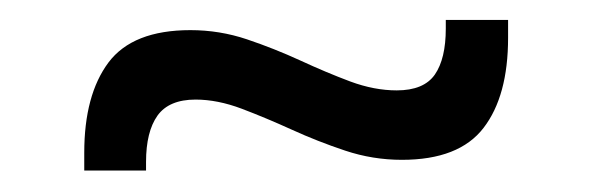

<svg xmlns="http://www.w3.org/2000/svg" viewBox="-20 -396 580 188"><path d="M373.5 -239.5Q345 -239.5 318 -248.5Q291 -257.5 265.8 -269Q240.5 -280.5 216.8 -289.5Q193 -298.5 171.5 -298.5Q145.5 -298.5 134.2 -282.8Q123 -267 123 -237.5V-229H62.5V-246.5Q62.5 -303 86.2 -334.8Q110 -366.5 166.5 -366.5Q195 -366.5 221.8 -357.5Q248.5 -348.5 274 -336.8Q299.5 -325 323 -316.2Q346.5 -307.5 368.5 -307.5Q395 -307.5 405.8 -323Q416.5 -338.5 416.5 -368V-376.5H477.5V-359Q477.5 -302 453.5 -270.8Q429.5 -239.5 373.5 -239.5Z"/></svg>

Font: Anek Odia Medium
Style: Regular
Weight: 400
Version: Version 1.003